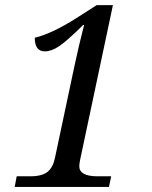

<svg xmlns="http://www.w3.org/2000/svg" viewBox="-20 -738 599 758"><path d="M425.8 -717.8 296.9 -109.9Q293 -91.3 293 -82Q293 -42 365.2 -42H418.9L410.2 0H38.1L45.9 -42H99.1Q146.5 -42 168 -59.8Q189.5 -77.6 196.8 -113.8L274.9 -481.9Q292 -562 312 -639.2H308.1Q245.1 -577.1 214.4 -556.2Q183.6 -535.2 157.2 -535.2Q117.2 -535.2 117.2 -588.9Q185.5 -605.5 280.8 -666L361.8 -717.8Z"/></svg>

Font: Droid Serif
Style: Italic
Weight: 400
Italic angle: -12°
Designer: Monotype Design team
Foundry: Monotype Imaging Inc.
Version: Version 1.03